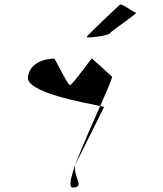

<svg xmlns="http://www.w3.org/2000/svg" viewBox="-20 -798 724 853"><path d="M104 -457C93 -387 355 -342 425 -327C453 -390 475 -440 478 -457L389 -538C390 -546 302 -420 291 -420C280 -420 221 -546 220 -538C220 -538 116 -538 104 -457ZM365 -633C363 -628 460 -638 468 -650C476 -662 597 -742 584 -742C572 -742 519 -788 511 -776C501 -766 366 -641 365 -633ZM314 -65C293 -6 285 35 303 35C360 35 304 -12 314 -65ZM314 -65 442 -322C442 -323 436 -325 425 -327C388 -244 342 -140 314 -65ZM314 -65Z"/></svg>

Font: Ampere
Style: Ita
Weight: 400
Version: Version 1